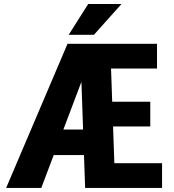

<svg xmlns="http://www.w3.org/2000/svg" viewBox="-20 -927 858 947"><path d="M423.3 -633.8 183.6 0H10.3L313 -710.9H405.8ZM465.3 -288.1V-162.1H148.9V-288.1ZM779.3 -122.1V0H479V-122.1ZM523.4 -710.9 548.3 0H399.9L375 -710.9ZM721.2 -425.3V-303.2H461.9V-425.3ZM754.4 -710.9V-588.9H454.1V-710.9ZM318.8 -755.4 415 -907.2H579.1L443.4 -755.4Z"/></svg>

Font: Roboto Condensed ExtraBold
Style: Regular
Weight: 800
Designer: Christian Robertson
Foundry: Google
Version: Version 3.008; 2023